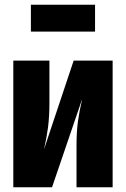

<svg xmlns="http://www.w3.org/2000/svg" viewBox="-20 -788 530 808"><path d="M454 0H302V-174Q302 -233 308 -277Q314 -321 326 -372L199 0H36V-533H188V-356Q188 -297 182 -251.5Q176 -206 165 -159L290 -533H454ZM110 -655V-768H380V-655Z"/></svg>

Font: Fira Sans Compressed ExtraBold
Style: Regular
Weight: 800
Width: 1
Designer: bBox Type GmbH & Carrois Corporate GbR & Edenspiekermann AG
Foundry: bBox Type GmbH & Carrois Corporate GbR & Edenspiekermann AG
Version: Version 4.301